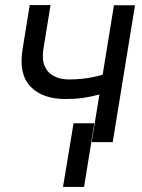

<svg xmlns="http://www.w3.org/2000/svg" viewBox="-20 -567 568 766"><path d="M518.6 -545.9 429.7 0H345.7L434.6 -545.9ZM443.4 -285.2 430.7 -207Q400.4 -196.8 371.1 -188.7Q341.8 -180.7 310.3 -176.3Q278.8 -171.9 242.2 -171.9Q148.9 -171.9 101.3 -221.9Q53.7 -272 70.3 -372.1L98.6 -546.9H181.6L153.3 -372.1Q146.5 -330.6 158.2 -303.5Q169.9 -276.4 195.3 -263.2Q220.7 -250 254.9 -250Q307.6 -250 352.5 -259.8Q397.5 -269.5 443.4 -285.2ZM356.4 -75.2 315.4 178.7H231.4L273.4 -75.2Z"/></svg>

Font: Inter Tight
Style: Italic
Weight: 400
Italic angle: -9.39999°
Designer: Rasmus Andersson
Foundry: rsms
Version: Version 3.002